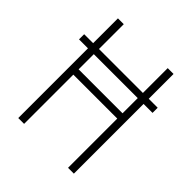

<svg xmlns="http://www.w3.org/2000/svg" viewBox="-200 -868 1001 1001"><g transform="rotate(45 300.0 -367.5)"><path d="M95 0V-514H29V-552H95V-735H138V-552H462V-735H505V-552H571V-514H505V0H462V-363H138V0ZM462 -402V-514H138V-402Z"/></g></svg>

Font: Zed Sans Extralight Extended
Style: Regular
Weight: 200
Width: 7
Designer: Belleve Invis
Foundry: Belleve Invis
Version: Version 1.0.0; ttfautohint (v1.8.4)